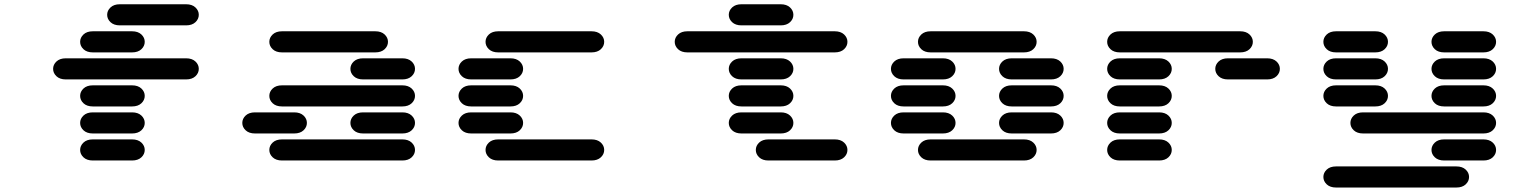

<svg xmlns="http://www.w3.org/2000/svg" viewBox="-20 -756 7040 888"><path d="M409.2 -13.7H590.8Q618.2 -13.7 633.8 -28.3Q649.4 -43 649.4 -62.5Q649.4 -82 633.8 -96.7Q618.2 -111.3 590.8 -111.3H409.2Q381.8 -111.3 366.2 -96.7Q350.6 -82 350.6 -62.5Q350.6 -43 366.2 -28.3Q381.8 -13.7 409.2 -13.7ZM409.2 -138.7H590.8Q618.2 -138.7 633.8 -153.3Q649.4 -168 649.4 -187.5Q649.4 -207 633.8 -221.7Q618.2 -236.3 590.8 -236.3H409.2Q381.8 -236.3 366.2 -221.7Q350.6 -207 350.6 -187.5Q350.6 -168 366.2 -153.3Q381.8 -138.7 409.2 -138.7ZM409.2 -263.7H590.8Q618.2 -263.7 633.8 -278.3Q649.4 -293 649.4 -312.5Q649.4 -332 633.8 -346.7Q618.2 -361.3 590.8 -361.3H409.2Q381.8 -361.3 366.2 -346.7Q350.6 -332 350.6 -312.5Q350.6 -293 366.2 -278.3Q381.8 -263.7 409.2 -263.7ZM284.2 -388.7H840.8Q868.2 -388.7 883.8 -403.3Q899.4 -418 899.4 -437.5Q899.4 -457 883.8 -471.7Q868.2 -486.3 840.8 -486.3H284.2Q256.8 -486.3 241.2 -471.7Q225.6 -457 225.6 -437.5Q225.6 -418 241.2 -403.3Q256.8 -388.7 284.2 -388.7ZM409.2 -513.7H590.8Q618.2 -513.7 633.8 -528.3Q649.4 -543 649.4 -562.5Q649.4 -582 633.8 -596.7Q618.2 -611.3 590.8 -611.3H409.2Q381.8 -611.3 366.2 -596.7Q350.6 -582 350.6 -562.5Q350.6 -543 366.2 -528.3Q381.8 -513.7 409.2 -513.7ZM534.2 -638.7H840.8Q868.2 -638.7 883.8 -653.3Q899.4 -668 899.4 -687.5Q899.4 -707 883.8 -721.7Q868.2 -736.3 840.8 -736.3H534.2Q506.8 -736.3 491.2 -721.7Q475.6 -707 475.6 -687.5Q475.6 -668 491.2 -653.3Q506.8 -638.7 534.2 -638.7Z M1284.2 -13.7H1840.8Q1868.2 -13.7 1883.8 -28.3Q1899.4 -43 1899.4 -62.5Q1899.4 -82 1883.8 -96.7Q1868.2 -111.3 1840.8 -111.3H1284.2Q1256.8 -111.3 1241.2 -96.7Q1225.6 -82 1225.6 -62.5Q1225.6 -43 1241.2 -28.3Q1256.8 -13.7 1284.2 -13.7ZM1159.2 -138.7H1340.8Q1368.2 -138.7 1383.8 -153.3Q1399.4 -168 1399.4 -187.5Q1399.4 -207 1383.8 -221.7Q1368.2 -236.3 1340.8 -236.3H1159.2Q1131.8 -236.3 1116.2 -221.7Q1100.6 -207 1100.6 -187.5Q1100.6 -168 1116.2 -153.3Q1131.8 -138.7 1159.2 -138.7ZM1659.2 -138.7H1840.8Q1868.2 -138.7 1883.8 -153.3Q1899.4 -168 1899.4 -187.5Q1899.4 -207 1883.8 -221.7Q1868.2 -236.3 1840.8 -236.3H1659.2Q1631.8 -236.3 1616.2 -221.7Q1600.6 -207 1600.6 -187.5Q1600.6 -168 1616.2 -153.3Q1631.8 -138.7 1659.2 -138.7ZM1284.2 -263.7H1840.8Q1868.2 -263.7 1883.8 -278.3Q1899.4 -293 1899.4 -312.5Q1899.4 -332 1883.8 -346.7Q1868.2 -361.3 1840.8 -361.3H1284.2Q1256.8 -361.3 1241.2 -346.7Q1225.6 -332 1225.6 -312.5Q1225.6 -293 1241.2 -278.3Q1256.8 -263.7 1284.2 -263.7ZM1659.2 -388.7H1840.8Q1868.2 -388.7 1883.8 -403.3Q1899.4 -418 1899.4 -437.5Q1899.4 -457 1883.8 -471.7Q1868.2 -486.3 1840.8 -486.3H1659.2Q1631.8 -486.3 1616.2 -471.7Q1600.6 -457 1600.6 -437.5Q1600.6 -418 1616.2 -403.3Q1631.8 -388.7 1659.2 -388.7ZM1284.2 -513.7H1715.8Q1743.2 -513.7 1758.8 -528.3Q1774.4 -543 1774.4 -562.5Q1774.4 -582 1758.8 -596.7Q1743.2 -611.3 1715.8 -611.3H1284.2Q1256.8 -611.3 1241.2 -596.7Q1225.6 -582 1225.6 -562.5Q1225.6 -543 1241.2 -528.3Q1256.8 -513.7 1284.2 -513.7Z M2284.2 -13.7H2715.8Q2743.2 -13.7 2758.8 -28.3Q2774.4 -43 2774.4 -62.5Q2774.4 -82 2758.8 -96.7Q2743.2 -111.3 2715.8 -111.3H2284.2Q2256.8 -111.3 2241.2 -96.7Q2225.6 -82 2225.6 -62.5Q2225.6 -43 2241.2 -28.3Q2256.8 -13.7 2284.2 -13.7ZM2159.2 -138.7H2340.8Q2368.2 -138.7 2383.8 -153.3Q2399.4 -168 2399.4 -187.5Q2399.4 -207 2383.8 -221.7Q2368.2 -236.3 2340.8 -236.3H2159.2Q2131.8 -236.3 2116.2 -221.7Q2100.6 -207 2100.6 -187.5Q2100.6 -168 2116.2 -153.3Q2131.8 -138.7 2159.2 -138.7ZM2159.2 -263.7H2340.8Q2368.2 -263.7 2383.8 -278.3Q2399.4 -293 2399.4 -312.5Q2399.4 -332 2383.8 -346.7Q2368.2 -361.3 2340.8 -361.3H2159.2Q2131.8 -361.3 2116.2 -346.7Q2100.6 -332 2100.6 -312.5Q2100.6 -293 2116.2 -278.3Q2131.8 -263.7 2159.2 -263.7ZM2159.2 -388.7H2340.8Q2368.2 -388.7 2383.8 -403.3Q2399.4 -418 2399.4 -437.5Q2399.4 -457 2383.8 -471.7Q2368.2 -486.3 2340.8 -486.3H2159.2Q2131.8 -486.3 2116.2 -471.7Q2100.6 -457 2100.6 -437.5Q2100.6 -418 2116.2 -403.3Q2131.8 -388.7 2159.2 -388.7ZM2284.2 -513.7H2715.8Q2743.2 -513.7 2758.8 -528.3Q2774.4 -543 2774.4 -562.5Q2774.4 -582 2758.8 -596.7Q2743.2 -611.3 2715.8 -611.3H2284.2Q2256.8 -611.3 2241.2 -596.7Q2225.6 -582 2225.6 -562.5Q2225.6 -543 2241.2 -528.3Q2256.8 -513.7 2284.2 -513.7Z M3534.2 -13.7H3840.8Q3868.2 -13.7 3883.8 -28.3Q3899.4 -43 3899.4 -62.5Q3899.4 -82 3883.8 -96.7Q3868.2 -111.3 3840.8 -111.3H3534.2Q3506.8 -111.3 3491.2 -96.7Q3475.6 -82 3475.6 -62.5Q3475.6 -43 3491.2 -28.3Q3506.8 -13.7 3534.2 -13.7ZM3409.2 -138.7H3590.8Q3618.2 -138.7 3633.8 -153.3Q3649.4 -168 3649.4 -187.5Q3649.4 -207 3633.8 -221.7Q3618.2 -236.3 3590.8 -236.3H3409.2Q3381.8 -236.3 3366.2 -221.7Q3350.6 -207 3350.6 -187.5Q3350.6 -168 3366.2 -153.3Q3381.8 -138.7 3409.2 -138.7ZM3409.2 -263.7H3590.8Q3618.2 -263.7 3633.8 -278.3Q3649.4 -293 3649.4 -312.5Q3649.4 -332 3633.8 -346.7Q3618.2 -361.3 3590.8 -361.3H3409.2Q3381.8 -361.3 3366.2 -346.7Q3350.6 -332 3350.6 -312.5Q3350.6 -293 3366.2 -278.3Q3381.8 -263.7 3409.2 -263.7ZM3409.2 -388.7H3590.8Q3618.2 -388.7 3633.8 -403.3Q3649.4 -418 3649.4 -437.5Q3649.4 -457 3633.8 -471.7Q3618.2 -486.3 3590.8 -486.3H3409.2Q3381.8 -486.3 3366.2 -471.7Q3350.6 -457 3350.6 -437.5Q3350.6 -418 3366.2 -403.3Q3381.8 -388.7 3409.2 -388.7ZM3159.2 -513.7H3840.8Q3868.2 -513.7 3883.8 -528.3Q3899.4 -543 3899.4 -562.5Q3899.4 -582 3883.8 -596.7Q3868.2 -611.3 3840.8 -611.3H3159.2Q3131.8 -611.3 3116.2 -596.7Q3100.6 -582 3100.6 -562.5Q3100.6 -543 3116.2 -528.3Q3131.8 -513.7 3159.2 -513.7ZM3409.2 -638.7H3590.8Q3618.2 -638.7 3633.8 -653.3Q3649.4 -668 3649.4 -687.5Q3649.4 -707 3633.8 -721.7Q3618.2 -736.3 3590.8 -736.3H3409.2Q3381.8 -736.3 3366.2 -721.7Q3350.6 -707 3350.6 -687.5Q3350.6 -668 3366.2 -653.3Q3381.8 -638.7 3409.2 -638.7Z M4284.2 -13.7H4715.8Q4743.2 -13.7 4758.8 -28.3Q4774.4 -43 4774.4 -62.5Q4774.4 -82 4758.8 -96.7Q4743.2 -111.3 4715.8 -111.3H4284.2Q4256.8 -111.3 4241.2 -96.7Q4225.6 -82 4225.6 -62.5Q4225.6 -43 4241.2 -28.3Q4256.8 -13.7 4284.2 -13.7ZM4159.2 -138.7H4340.8Q4368.2 -138.7 4383.8 -153.3Q4399.4 -168 4399.4 -187.5Q4399.4 -207 4383.8 -221.7Q4368.2 -236.3 4340.8 -236.3H4159.2Q4131.8 -236.3 4116.2 -221.7Q4100.6 -207 4100.6 -187.5Q4100.6 -168 4116.2 -153.3Q4131.8 -138.7 4159.2 -138.7ZM4659.2 -138.7H4840.8Q4868.2 -138.7 4883.8 -153.3Q4899.4 -168 4899.4 -187.5Q4899.4 -207 4883.8 -221.7Q4868.2 -236.3 4840.8 -236.3H4659.2Q4631.8 -236.3 4616.2 -221.7Q4600.6 -207 4600.6 -187.5Q4600.6 -168 4616.2 -153.3Q4631.8 -138.7 4659.2 -138.7ZM4159.2 -263.7H4340.8Q4368.2 -263.7 4383.8 -278.3Q4399.4 -293 4399.4 -312.5Q4399.4 -332 4383.8 -346.7Q4368.2 -361.3 4340.8 -361.3H4159.2Q4131.8 -361.3 4116.2 -346.7Q4100.6 -332 4100.6 -312.5Q4100.6 -293 4116.2 -278.3Q4131.8 -263.7 4159.2 -263.7ZM4659.2 -263.7H4840.8Q4868.2 -263.7 4883.8 -278.3Q4899.4 -293 4899.4 -312.5Q4899.4 -332 4883.8 -346.7Q4868.2 -361.3 4840.8 -361.3H4659.2Q4631.8 -361.3 4616.2 -346.7Q4600.6 -332 4600.6 -312.5Q4600.6 -293 4616.2 -278.3Q4631.8 -263.7 4659.2 -263.7ZM4159.2 -388.7H4340.8Q4368.2 -388.7 4383.8 -403.3Q4399.4 -418 4399.4 -437.5Q4399.4 -457 4383.8 -471.7Q4368.2 -486.3 4340.8 -486.3H4159.2Q4131.8 -486.3 4116.2 -471.7Q4100.6 -457 4100.6 -437.5Q4100.6 -418 4116.2 -403.3Q4131.8 -388.7 4159.2 -388.7ZM4659.2 -388.7H4840.8Q4868.2 -388.7 4883.8 -403.3Q4899.4 -418 4899.4 -437.5Q4899.4 -457 4883.8 -471.7Q4868.2 -486.3 4840.8 -486.3H4659.2Q4631.8 -486.3 4616.2 -471.7Q4600.6 -457 4600.6 -437.5Q4600.6 -418 4616.2 -403.3Q4631.8 -388.7 4659.2 -388.7ZM4284.2 -513.7H4715.8Q4743.2 -513.7 4758.8 -528.3Q4774.4 -543 4774.4 -562.5Q4774.4 -582 4758.8 -596.7Q4743.2 -611.3 4715.8 -611.3H4284.2Q4256.8 -611.3 4241.2 -596.7Q4225.6 -582 4225.6 -562.5Q4225.6 -543 4241.2 -528.3Q4256.8 -513.7 4284.2 -513.7Z M5159.2 -13.7H5340.8Q5368.2 -13.7 5383.8 -28.3Q5399.4 -43 5399.4 -62.5Q5399.4 -82 5383.8 -96.7Q5368.2 -111.3 5340.8 -111.3H5159.2Q5131.8 -111.3 5116.2 -96.7Q5100.6 -82 5100.6 -62.5Q5100.6 -43 5116.2 -28.3Q5131.8 -13.7 5159.2 -13.7ZM5159.2 -138.7H5340.8Q5368.2 -138.7 5383.8 -153.3Q5399.4 -168 5399.4 -187.5Q5399.4 -207 5383.8 -221.7Q5368.2 -236.3 5340.8 -236.3H5159.2Q5131.8 -236.3 5116.2 -221.7Q5100.6 -207 5100.6 -187.5Q5100.6 -168 5116.2 -153.3Q5131.8 -138.7 5159.2 -138.7ZM5159.2 -263.7H5340.8Q5368.2 -263.7 5383.8 -278.3Q5399.4 -293 5399.4 -312.5Q5399.4 -332 5383.8 -346.7Q5368.2 -361.3 5340.8 -361.3H5159.2Q5131.8 -361.3 5116.2 -346.7Q5100.6 -332 5100.6 -312.5Q5100.6 -293 5116.2 -278.3Q5131.8 -263.7 5159.2 -263.7ZM5159.2 -388.7H5340.8Q5368.2 -388.7 5383.8 -403.3Q5399.4 -418 5399.4 -437.5Q5399.4 -457 5383.8 -471.7Q5368.2 -486.3 5340.8 -486.3H5159.2Q5131.8 -486.3 5116.2 -471.7Q5100.6 -457 5100.6 -437.5Q5100.6 -418 5116.2 -403.3Q5131.8 -388.7 5159.2 -388.7ZM5659.2 -388.7H5840.8Q5868.2 -388.7 5883.8 -403.3Q5899.4 -418 5899.4 -437.5Q5899.4 -457 5883.8 -471.7Q5868.2 -486.3 5840.8 -486.3H5659.2Q5631.8 -486.3 5616.2 -471.7Q5600.6 -457 5600.6 -437.5Q5600.6 -418 5616.2 -403.3Q5631.8 -388.7 5659.2 -388.7ZM5159.2 -513.7H5715.8Q5743.2 -513.7 5758.8 -528.3Q5774.4 -543 5774.4 -562.5Q5774.4 -582 5758.8 -596.7Q5743.2 -611.3 5715.8 -611.3H5159.2Q5131.8 -611.3 5116.2 -596.7Q5100.6 -582 5100.6 -562.5Q5100.6 -543 5116.2 -528.3Q5131.8 -513.7 5159.2 -513.7Z M6159.2 111.3H6715.8Q6743.2 111.3 6758.8 96.7Q6774.4 82 6774.4 62.5Q6774.4 43 6758.8 28.3Q6743.2 13.7 6715.8 13.7H6159.2Q6131.8 13.7 6116.2 28.3Q6100.6 43 6100.6 62.5Q6100.6 82 6116.2 96.7Q6131.8 111.3 6159.2 111.3ZM6659.2 -13.7H6840.8Q6868.2 -13.7 6883.8 -28.3Q6899.4 -43 6899.4 -62.5Q6899.4 -82 6883.8 -96.7Q6868.2 -111.3 6840.8 -111.3H6659.2Q6631.8 -111.3 6616.2 -96.7Q6600.6 -82 6600.6 -62.5Q6600.6 -43 6616.2 -28.3Q6631.8 -13.7 6659.2 -13.7ZM6284.2 -138.7H6840.8Q6868.2 -138.7 6883.8 -153.3Q6899.4 -168 6899.4 -187.5Q6899.4 -207 6883.8 -221.7Q6868.2 -236.3 6840.8 -236.3H6284.2Q6256.8 -236.3 6241.2 -221.7Q6225.6 -207 6225.6 -187.5Q6225.6 -168 6241.2 -153.3Q6256.8 -138.7 6284.2 -138.7ZM6159.2 -263.7H6340.8Q6368.2 -263.7 6383.8 -278.3Q6399.4 -293 6399.4 -312.5Q6399.4 -332 6383.8 -346.7Q6368.2 -361.3 6340.8 -361.3H6159.2Q6131.8 -361.3 6116.2 -346.7Q6100.6 -332 6100.6 -312.5Q6100.6 -293 6116.2 -278.3Q6131.8 -263.7 6159.2 -263.7ZM6659.2 -263.7H6840.8Q6868.2 -263.7 6883.8 -278.3Q6899.4 -293 6899.4 -312.5Q6899.4 -332 6883.8 -346.7Q6868.2 -361.3 6840.8 -361.3H6659.2Q6631.8 -361.3 6616.2 -346.7Q6600.6 -332 6600.6 -312.5Q6600.6 -293 6616.2 -278.3Q6631.8 -263.7 6659.2 -263.7ZM6159.2 -388.7H6340.8Q6368.2 -388.7 6383.8 -403.3Q6399.4 -418 6399.4 -437.5Q6399.4 -457 6383.8 -471.7Q6368.2 -486.3 6340.8 -486.3H6159.2Q6131.8 -486.3 6116.2 -471.7Q6100.6 -457 6100.6 -437.5Q6100.6 -418 6116.2 -403.3Q6131.8 -388.7 6159.2 -388.7ZM6659.2 -388.7H6840.8Q6868.2 -388.7 6883.8 -403.3Q6899.4 -418 6899.4 -437.5Q6899.4 -457 6883.8 -471.7Q6868.2 -486.3 6840.8 -486.3H6659.2Q6631.8 -486.3 6616.2 -471.7Q6600.6 -457 6600.6 -437.5Q6600.6 -418 6616.2 -403.3Q6631.8 -388.7 6659.2 -388.7ZM6159.2 -513.7H6340.8Q6368.2 -513.7 6383.8 -528.3Q6399.4 -543 6399.4 -562.5Q6399.4 -582 6383.8 -596.7Q6368.2 -611.3 6340.8 -611.3H6159.2Q6131.8 -611.3 6116.2 -596.7Q6100.6 -582 6100.6 -562.5Q6100.6 -543 6116.2 -528.3Q6131.8 -513.7 6159.2 -513.7ZM6659.2 -513.7H6840.8Q6868.2 -513.7 6883.8 -528.3Q6899.4 -543 6899.4 -562.5Q6899.4 -582 6883.8 -596.7Q6868.2 -611.3 6840.8 -611.3H6659.2Q6631.8 -611.3 6616.2 -596.7Q6600.6 -582 6600.6 -562.5Q6600.6 -543 6616.2 -528.3Q6631.8 -513.7 6659.2 -513.7Z"/></svg>

Font: Sixtyfour
Style: Regular
Weight: 400
Designer: Jens Kutilek
Foundry: Jens Kutilek
Version: Version 2.001